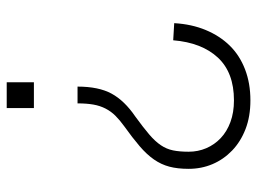

<svg xmlns="http://www.w3.org/2000/svg" viewBox="-117 -487 766 572"><g transform="rotate(-90 266.0 -201.0)"><path d="M253 162Q205 162 167.5 147.5Q130 133 103.5 107.5Q77 82 63 49Q49 16 49 -22Q49 -55 55.5 -79.5Q62 -104 77 -125.5Q92 -147 116.5 -168Q141 -189 176 -214Q194 -227 207 -240Q220 -253 228.5 -269.5Q237 -286 240.5 -306Q244 -326 244 -353H294Q294 -290 273 -251.5Q252 -213 205 -181Q172 -157 151.5 -139.5Q131 -122 119.5 -105Q108 -88 104 -68.5Q100 -49 100 -22Q100 6 110.5 30.5Q121 55 140.5 73.5Q160 92 188.5 102.5Q217 113 253 113Q336 113 380.5 65Q425 17 432 -68L483 -65Q480 -13 462.5 29Q445 71 416 100.5Q387 130 345.5 146Q304 162 253 162ZM307 -564V-483H230V-564Z"/></g></svg>

Font: Geist ExtLt
Style: Regular
Weight: 400
Designer: Basement.studio, Andrés Briganti, Mateo Zaragoza
Foundry: Basement.studio, Vercel, Andrés Briganti, Guido Ferreyra, Mateo Zaragoza
Version: Version 1.401